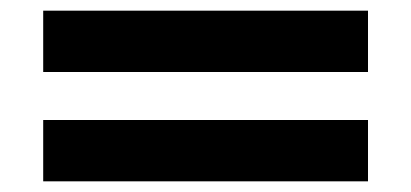

<svg xmlns="http://www.w3.org/2000/svg" viewBox="-20 -490 771 360"><path d="M61 -355V-470H670V-355ZM61 -150V-265H670V-150Z"/></svg>

Font: Sarpanch ExtraBold
Style: Regular
Weight: 800
Designer: Manushi Parikh (Devanagari and Latin), Jyotish Sonowal (Devanagari)
Foundry: Indian Type Foundry
Version: Version 2.004;PS 1.0;hotconv 1.0.78;makeotf.lib2.5.61930; tt